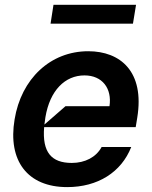

<svg xmlns="http://www.w3.org/2000/svg" viewBox="-20 -765 630 796"><path d="M201.7 -745 189.6 -666.9H531.2L544 -745ZM345.9 -552.6C188.6 -552.6 67.8 -437.9 40.5 -269.9C11.7 -98.4 94.1 10.7 258.5 10.7C385.7 10.7 483 -51.1 524.1 -155.5H401.3C378.6 -113.3 332.4 -89.5 277.7 -89.5C193.5 -89.5 154.5 -133.2 163 -237.9H542.6L549 -277C580.3 -468.4 479 -552.6 345.9 -552.6ZM251.4 -324.6 164.1 -248.6C165.1 -258.2 166.5 -268.5 168.3 -279.1C186.8 -390.3 249.6 -452.4 330.3 -452.4C404.1 -452.4 445 -398.4 433.9 -324.6Z"/></svg>

Font: Riot Sans 2.0
Style: Bold Italic
Weight: 600
Italic angle: -9.39999°
Designer: Rasmus Andersson
Foundry: rsms
Version: Version 3.006;hotconv 1.0.109;makeotfexe 2.5.65596